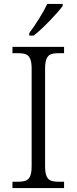

<svg xmlns="http://www.w3.org/2000/svg" viewBox="-20 -951 388 971"><path d="M43 -32H70Q96 -32 110.5 -37.5Q125 -43 132.5 -60Q140 -77 140 -111V-603Q140 -637 132.5 -654Q125 -671 110.5 -676.5Q96 -682 70 -682H43V-714H304V-682H278Q252 -682 237.5 -676.5Q223 -671 215.5 -654Q208 -637 208 -603V-111Q208 -77 215.5 -60Q223 -43 237.5 -37.5Q252 -32 278 -32H304V0H43ZM128 -784Q151 -814 177.5 -856.5Q204 -899 219 -931H297V-921Q277 -893 230.5 -845Q184 -797 150 -771H128Z"/></svg>

Font: Noto Serif Light
Style: Regular
Weight: 300
Designer: Monotype Design Team
Foundry: Monotype Imaging Inc.
Version: Version 1.001